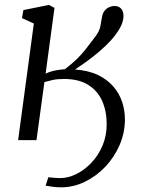

<svg xmlns="http://www.w3.org/2000/svg" viewBox="-20 -584 616 800"><path d="M55.5 0 121 -486 71.5 -508.5 77.5 -542 184 -563.5 207 -551 170 -277Q180.5 -282.5 193.2 -286.2Q206 -290 220.8 -292.2Q235.5 -294.5 250 -295.5Q281 -319 300.8 -338.5Q320.5 -358 337.8 -380Q355 -402 378 -432.5Q394.5 -454.5 398.2 -474.5Q402 -494.5 405 -513Q407.5 -528.5 415.5 -538.8Q423.5 -549 434.5 -554Q445.5 -559 457 -559Q475 -559 484.8 -547.8Q494.5 -536.5 494.5 -518Q494.5 -493 479 -466Q463.5 -439 439.5 -413Q418.5 -390.5 393 -368.8Q367.5 -347 341.5 -328.2Q315.5 -309.5 292.5 -294.5Q348.5 -290.5 388 -271.5Q427.5 -252.5 452.5 -223.2Q477.5 -194 489 -159Q500.5 -124 500.5 -87Q500.5 -31 478.5 20Q456.5 71 418.8 110.8Q381 150.5 333.5 173.5Q286 196.5 235 196.5Q214.5 196.5 197.2 194Q180 191.5 170 189.5L181.5 154.5Q189 155 202 156.5Q215 158 231.5 158Q264 158 298 141.2Q332 124.5 360.8 94.2Q389.5 64 407 23Q424.5 -18 424.5 -66.5Q424.5 -120.5 405.8 -163Q387 -205.5 347.8 -230.2Q308.5 -255 246.5 -255Q218.5 -255 198.5 -250.5Q178.5 -246 165 -242L132 0Z"/></svg>

Font: Merriweather 28pt Light
Style: Italic
Weight: 300
Italic angle: -7.8°
Version: Version 2.101